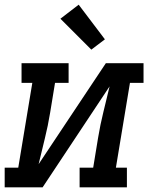

<svg xmlns="http://www.w3.org/2000/svg" viewBox="-29 -800 649 820"><path d="M-9 0V-84H49L109 -446H63V-530H264V-446H206L185 -318Q176 -263 162.5 -208.5Q149 -154 136 -99L423 -530H584V-446H526L466 -84H513V0H311V-84H369L390 -212Q399 -267 412.5 -321.5Q426 -376 439 -431L153 0ZM361 -588 229 -720 307 -780 419 -632Z"/></svg>

Font: Iosevka Curly Slab MdExObl
Style: Regular
Weight: 500
Width: 7
Italic angle: -9°
Monospace: yes
Designer: Belleve Invis
Foundry: Belleve Invis
Version: Version 11.1.0; ttfautohint (v1.8.3)